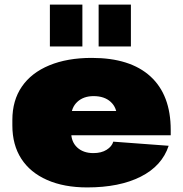

<svg xmlns="http://www.w3.org/2000/svg" viewBox="-20 -806 799 839"><path d="M361 13Q260 13 186 -19.5Q112 -52 73 -112.5Q34 -173 34 -258V-282Q34 -367 75.5 -427.5Q117 -488 195.5 -520.5Q274 -553 381 -553Q549 -553 637.5 -472Q726 -391 726 -238V-215H245V-321H524L491 -281V-294Q491 -336 463.5 -361Q436 -386 389 -386Q345 -386 318 -361Q291 -336 291 -294V-228Q291 -186 317.5 -161.5Q344 -137 388 -137Q423 -137 446 -151.5Q469 -166 475 -187L717 -169Q688 -81 595 -34Q502 13 361 13ZM340 -786V-603H198V-786ZM552 -786V-603H411V-786Z"/></svg>

Font: Pathway Extreme 28pt Black
Style: Regular
Weight: 900
Designer: Eduardo Rodriguez Tunni
Foundry: Eduardo Rodriguez Tunni
Version: Version 1.001;gftools[0.9.26]